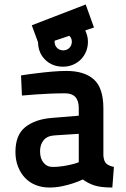

<svg xmlns="http://www.w3.org/2000/svg" viewBox="-20 -827 565 858"><path d="M442 -132Q444 -106 455 -96Q466 -86 489 -81L482 11Q430 11 401.5 1.5Q373 -8 350 -25Q329 -15 304 -7Q283 0 256 5.5Q229 11 200 11Q168 11 140 0Q112 -11 92 -32Q72 -53 60.5 -82.5Q49 -112 49 -148Q49 -224 93 -259Q137 -294 211 -300L332 -310V-344Q332 -410 271 -410Q237 -410 203 -408.5Q169 -407 141 -405Q108 -402 78 -400L74 -490Q111 -496 147 -500Q178 -504 213 -507Q248 -510 277 -510Q357 -510 399.5 -472Q442 -434 442 -342ZM363 -807 400 -704 361 -691Q366 -680 369.5 -667.5Q373 -655 373 -641Q373 -617 364.5 -596.5Q356 -576 341 -561Q326 -546 305.5 -537.5Q285 -529 262 -529Q214 -529 182.5 -559.5Q151 -590 150 -638L122 -714ZM224 -222Q191 -220 175 -200.5Q159 -181 159 -151Q159 -119 174.5 -100Q190 -81 216 -81Q236 -81 257 -84Q278 -87 295 -91Q314 -95 332 -102V-229ZM224 -641Q224 -624 235 -613Q246 -602 263 -602Q279 -602 290 -613Q301 -624 301 -641Q301 -656 290 -667L224 -645Z"/></svg>

Font: Panefresco 750wt
Style: Regular
Weight: 750
Foundry: Campivisivi & Chank Co
Version: Version 1.000